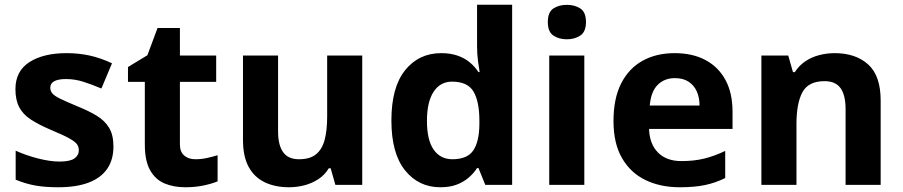

<svg xmlns="http://www.w3.org/2000/svg" viewBox="-20 -780 3810 810"><path d="M458.6 -161.8Q458.6 -106.8 432.6 -68.4Q406.6 -29.9 354.7 -10Q302.7 10 225.9 10Q168.9 10 127.9 2.5Q86.9 -5 46.1 -22V-144.3Q89.9 -124.4 140.8 -111.4Q191.7 -98.4 230.9 -98.4Q275.2 -98.4 293.9 -111.5Q312.6 -124.7 312.6 -145.9Q312.6 -160 305 -171.1Q297.5 -182.2 272.4 -196.2Q247.4 -210.2 194.4 -232.2Q143.4 -254.2 110.3 -275.6Q77.2 -297.1 61.2 -327.6Q45.1 -358 45.1 -404Q45.1 -479.9 104 -517.9Q163 -555.8 260.9 -555.8Q311.8 -555.8 357.8 -545.8Q403.7 -535.9 452.5 -513L407.8 -406.6Q367.9 -423.5 331.8 -435Q295.8 -446.5 258.8 -446.5Q225.4 -446.5 208.7 -437.3Q192.1 -428.2 192.1 -410Q192.1 -396.8 200.6 -386.3Q209.2 -375.7 233.8 -363.6Q258.4 -351.6 306.4 -331.6Q353.5 -312.6 387.5 -292.1Q421.6 -271.6 440.1 -241.1Q458.6 -210.7 458.6 -161.8Z M804.3 -108.2Q829.2 -108.2 852.2 -113.2Q875.1 -118.2 898 -125.1V-14.9Q874.1 -4.9 838.8 2.5Q803.4 10 761.7 10Q712.9 10 674.4 -6Q636 -22 613.5 -61.4Q591 -100.8 591 -170.8V-434.6H519.9V-497.2L601.8 -547L644.7 -662H739V-545.8H892V-434.6H739V-170.8Q739 -139.5 757.1 -123.9Q775.1 -108.2 804.3 -108.2Z M1508.2 -545.8V0H1394.9L1375 -70H1367.1Q1350.1 -42 1323.6 -24.5Q1297.1 -7 1265.1 1.5Q1233.1 10 1199.1 10Q1141 10 1097 -11Q1053 -32 1029 -76Q1005.1 -120 1005.1 -189.9V-545.8H1153.1V-226.4Q1153.1 -168.3 1174.2 -138.3Q1195.3 -108.2 1241.6 -108.2Q1287.8 -108.2 1313.5 -129.3Q1339.1 -150.3 1349.7 -190.4Q1360.2 -230.4 1360.2 -288.5V-545.8Z M1837.4 10Q1746.2 10 1688.7 -61.5Q1631.2 -132.9 1631.2 -271.9Q1631.2 -411.9 1689.2 -483.9Q1747.2 -555.8 1841.3 -555.8Q1880.4 -555.8 1910.4 -545.3Q1940.4 -534.8 1962 -516.8Q1983.5 -498.8 1998.5 -475.9H2003.5Q2000.5 -491.8 1996.6 -522.2Q1992.6 -552.6 1992.6 -584.4V-760H2140.6V0H2027.3L1998.6 -71H1992.6Q1978.6 -49 1957 -30.5Q1935.5 -12 1906.5 -1Q1877.4 10 1837.4 10ZM1888.8 -108.2Q1951.1 -108.2 1976.3 -144.9Q2001.5 -181.6 2002.4 -254.9V-270.9Q2002.4 -351.2 1977.8 -393.4Q1953.2 -435.6 1886.8 -435.6Q1837.4 -435.6 1809.3 -392.9Q1781.2 -350.2 1781.2 -269.9Q1781.2 -189.7 1809.3 -149Q1837.4 -108.2 1888.8 -108.2Z M2445.1 -545.8V0H2297.1V-545.8ZM2371.6 -759.6Q2404.4 -759.6 2428.3 -744.2Q2452.1 -728.7 2452.1 -686.9Q2452.1 -646.1 2428.3 -630.1Q2404.4 -614.2 2371.6 -614.2Q2337.8 -614.2 2314.5 -630.1Q2291.1 -646.1 2291.1 -686.9Q2291.1 -728.7 2314.5 -744.2Q2337.8 -759.6 2371.6 -759.6Z M2825.8 -555.8Q2901.7 -555.8 2956.1 -526.8Q3010.5 -497.8 3040.5 -442.8Q3070.4 -387.8 3070.4 -307.9V-236.2H2718.2Q2720.2 -172.8 2755.8 -136.6Q2791.5 -100.4 2854.8 -100.4Q2907.7 -100.4 2950.7 -110.9Q2993.6 -121.4 3039.5 -143.3V-28.9Q2999.5 -9 2955.1 0.5Q2910.7 10 2847.8 10Q2765.9 10 2703 -20.5Q2640 -51 2604.1 -113Q2568.2 -175 2568.2 -268.9Q2568.2 -364.8 2600.6 -428.3Q2633.1 -491.8 2691 -523.8Q2748.9 -555.8 2825.8 -555.8ZM2826.8 -450.4Q2783.5 -450.4 2754.8 -422.2Q2726.2 -394 2721.2 -334.8H2931.2Q2931.2 -368 2919.7 -394.1Q2908.1 -420.2 2885 -435.3Q2862 -450.4 2826.8 -450.4Z M3501.3 -555.8Q3589.4 -555.8 3642.3 -508.4Q3695.3 -460.9 3695.3 -355.9V0H3547.3V-319.4Q3547.3 -378.5 3526.1 -408Q3505 -437.6 3458.8 -437.6Q3390.4 -437.6 3365.3 -391Q3340.1 -344.5 3340.1 -257.3V0H3192.1V-545.8H3305.4L3325.3 -475.8H3333.2Q3351.2 -503.8 3377.3 -521.3Q3403.3 -538.8 3435.3 -547.3Q3467.3 -555.8 3501.3 -555.8Z"/></svg>

Font: Noto Sans Hebrew
Style: Regular
Weight: 400
Designer: Monotype Design Team
Foundry: Monotype Imaging Inc.
Version: Version 2.003;January 10, 2023;FontCreator 14.0.0.2877 64-bi